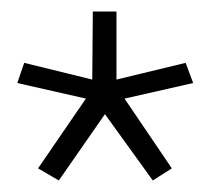

<svg xmlns="http://www.w3.org/2000/svg" viewBox="-20 -794 365 333"><path d="M182 -774H141L140 -656L22 -685L10 -650L129 -623L46 -502L82 -481L162 -596L245 -481L278 -502L196 -623L315 -650L302 -685L182 -656Z"/></svg>

Font: Catamaran ExtraLight
Style: Regular
Weight: 250
Designer: Pria Ravichandran
Version: Version 2.000